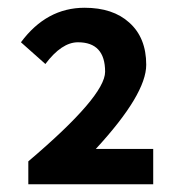

<svg xmlns="http://www.w3.org/2000/svg" viewBox="-20 -907 464 495"><path d="M53 -491Q251 -659 251 -722Q251 -798 181 -798Q139 -798 97 -742L34 -798Q100 -887 198 -887Q271 -887 313 -849Q357 -810 357 -740Q357 -664 227 -523H375V-432H53Z"/></svg>

Font: Noto Sans Tobesmart edit
Style: Bold
Weight: 700
Designer: Ryoko NISHIZUKA  (kana & ideographs); Paul D. Hunt (Latin, Greek & Cyrillic); Wenlong ZHANG  (bopomofo); Sandoll Communi
Foundry: Adobe Systems Incorporated
Version: Version 1.005 Oct 7, 2021